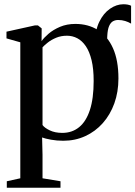

<svg xmlns="http://www.w3.org/2000/svg" viewBox="-20 -651 636 903"><path d="M479.5 -364.5 441.5 -401.5 428 -453.5Q427.5 -508.5 447 -548.5Q466.5 -588.5 497.2 -609.8Q528 -631 560 -631Q583 -631 596.5 -624V-540Q584 -547.5 568.8 -552.2Q553.5 -557 535.5 -557Q522 -557 511 -550.8Q500 -544.5 493 -528.2Q486 -512 484.5 -481.5ZM12 232V201.5L75.5 187.5V-452L10.5 -470.5V-502L144 -531.5H158.5L176 -517.5L175.5 -457.5Q186 -473 208 -492Q230 -511 262.2 -524.8Q294.5 -538.5 334.5 -538.5Q395 -538.5 440.5 -509.8Q486 -481 511.5 -424Q537 -367 537 -282Q537 -218.5 517.8 -165Q498.5 -111.5 463.5 -72Q428.5 -32.5 381 -10.8Q333.5 11 277.5 11Q247.5 11 219.8 6Q192 1 178 -4.5L180 77V187.5L264.5 201.5V232ZM273 -26Q319 -26 352 -52.8Q385 -79.5 402.8 -133.8Q420.5 -188 420.5 -270Q420.5 -327 410.8 -367.5Q401 -408 383.8 -433.5Q366.5 -459 343.8 -471Q321 -483 295 -483Q267 -483 244.2 -473.5Q221.5 -464 205.2 -451.2Q189 -438.5 180 -428.5V-63Q189 -50 213.8 -38Q238.5 -26 273 -26Z"/></svg>

Font: Merriweather 96pt Medium
Style: Regular
Weight: 500
Version: Version 2.100